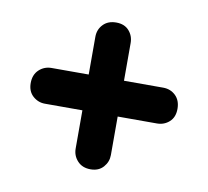

<svg xmlns="http://www.w3.org/2000/svg" viewBox="-57 -617 599 552"><g transform="rotate(10 243.0 -341.0)"><path d="M28 -341Q28 -365.5 43.2 -379.8Q58.5 -394 79.5 -394H405.5Q427 -394 441.8 -379.8Q456.5 -365.5 456.5 -341Q456.5 -316.5 441.5 -303Q426.5 -289.5 405.5 -289.5H78.5Q58.5 -289.5 43.2 -303.2Q28 -317 28 -341ZM240.3 -126.5Q216.1 -126.5 202.1 -141.8Q188 -157 188 -178V-504Q188 -525.5 202.1 -540.2Q216.1 -555 240.3 -555Q264.4 -555 277.7 -540Q291 -525 291 -504V-177Q291 -157 277.5 -141.8Q263.9 -126.5 240.3 -126.5Z"/></g></svg>

Font: Fraunces 144pt SuperSoft
Style: Bold
Weight: 700
Version: Version 1.000;[b76b70a41]